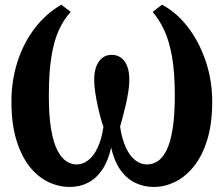

<svg xmlns="http://www.w3.org/2000/svg" viewBox="-20 -766 930 798"><path d="M269.5 11Q223.5 11 180 -10Q136.5 -31 102.2 -74.5Q68 -118 47.8 -185Q27.5 -252 27.5 -344Q27.5 -431.5 52.8 -509.8Q78 -588 124.8 -649Q171.5 -710 235 -746.5L274 -716.5Q245.5 -686 225 -641.8Q204.5 -597.5 193.8 -531.2Q183 -465 183 -368Q183 -284 192.5 -228.5Q202 -173 218.5 -141.2Q235 -109.5 255.5 -96Q276 -82.5 298 -82.5Q324 -82.5 346.5 -99.8Q369 -117 385.5 -151.5Q402 -186 410 -239Q404.5 -253.5 398 -277.2Q391.5 -301 385.5 -328.8Q379.5 -356.5 375.5 -384Q371.5 -411.5 371.5 -434Q371.5 -483 391.2 -510.5Q411 -538 444 -538Q478 -538 497.8 -511Q517.5 -484 517.5 -434Q517.5 -411.5 513.2 -384Q509 -356.5 502.5 -328.8Q496 -301 489.5 -277.2Q483 -253.5 479 -239Q487.5 -186 503.8 -151.5Q520 -117 542.5 -99.8Q565 -82.5 591 -82.5Q614 -82.5 635 -95.8Q656 -109 672 -141Q688 -173 697.2 -228.2Q706.5 -283.5 706.5 -368.5Q706.5 -465.5 694.8 -531.5Q683 -597.5 662.2 -641.2Q641.5 -685 614.5 -716.5L653 -746.5Q714 -714.5 761 -653.2Q808 -592 835 -511.8Q862 -431.5 862 -344Q862 -251.5 841.2 -184.5Q820.5 -117.5 785.5 -74.2Q750.5 -31 707.5 -10Q664.5 11 619.5 11Q576 11 540.2 -7Q504.5 -25 479.2 -61.5Q454 -98 442 -152.5Q429.5 -97 405 -60.8Q380.5 -24.5 346.2 -6.8Q312 11 269.5 11Z"/></svg>

Font: Merriweather 24pt
Style: Bold
Weight: 700
Designer: Eben Sorkin
Foundry: Eben Sorkin
Version: Version 2.100